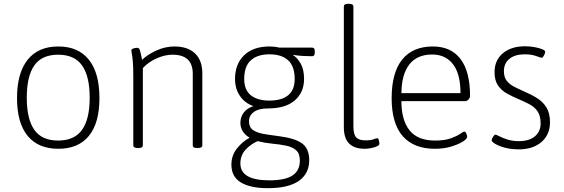

<svg xmlns="http://www.w3.org/2000/svg" viewBox="-20 -772 2951 1004"><path d="M285 6Q180 6 124.5 -61.5Q69 -129 69 -259Q69 -390 124.5 -459.5Q180 -529 285 -529Q389 -529 444.5 -460Q500 -391 500 -259Q500 -129 445 -61.5Q390 6 285 6ZM284 -37Q369 -37 409 -93Q449 -149 449 -261Q449 -374 409 -430Q369 -486 284 -486Q199 -486 159.5 -430Q120 -374 120 -261Q120 -149 159.5 -93Q199 -37 284 -37Z M699 2Q677 2 677 -12V-373Q677 -424 674.5 -451Q672 -478 669.5 -490.5Q667 -503 667 -509Q667 -515 677.5 -518.5Q688 -522 697 -522Q707 -522 711 -511Q715 -500 723 -459Q749 -485 796 -507Q843 -529 892 -529Q962 -529 1000 -492.5Q1038 -456 1038 -388V-12Q1038 2 1015 2H1010Q988 2 988 -12V-386Q988 -486 882 -486Q842 -486 798.5 -466.5Q755 -447 727 -416V-12Q727 2 705 2Z M1381 212Q1289 212 1239.5 182Q1190 152 1190 89Q1190 41 1218.5 5Q1247 -31 1284 -51V-53Q1264 -64 1250.5 -84Q1237 -104 1237 -130Q1237 -159 1254 -182.5Q1271 -206 1305 -217Q1260 -233 1234.5 -270.5Q1209 -308 1209 -359Q1209 -437 1256.5 -483Q1304 -529 1390 -529Q1417 -529 1440 -523H1612Q1626 -523 1626 -505V-496Q1626 -478 1612 -478Q1588 -478 1562 -479.5Q1536 -481 1514 -485L1513 -483Q1533 -472 1551.5 -441Q1570 -410 1570 -359Q1570 -289 1521.5 -247Q1473 -205 1382 -205Q1333 -205 1307.5 -186.5Q1282 -168 1282 -138Q1282 -107 1302.5 -92.5Q1323 -78 1357 -72Q1391 -66 1431 -61Q1521 -50 1559 -22.5Q1597 5 1597 66Q1597 136 1542.5 174Q1488 212 1381 212ZM1389 -246Q1453 -246 1487 -274Q1521 -302 1521 -359Q1521 -425 1487 -456.5Q1453 -488 1389 -488Q1326 -488 1291.5 -456.5Q1257 -425 1257 -359Q1257 -302 1291.5 -274Q1326 -246 1389 -246ZM1389 171Q1471 171 1509.5 145.5Q1548 120 1548 68Q1548 31 1529 14Q1510 -3 1477.5 -10Q1445 -17 1406 -20.5Q1367 -24 1327 -34Q1289 -17 1263 12Q1237 41 1237 83Q1237 171 1389 171Z M1888 6Q1833 6 1805.5 -21.5Q1778 -49 1778 -107V-738Q1778 -752 1800 -752H1806Q1828 -752 1828 -738V-112Q1828 -69 1842.5 -53.5Q1857 -38 1892 -38Q1919 -38 1932.5 -43.5Q1946 -49 1953 -49Q1959 -49 1961.5 -37.5Q1964 -26 1964 -20Q1964 -13 1951.5 -7Q1939 -1 1921 2.5Q1903 6 1888 6Z M2254 6Q2144 6 2086 -60Q2028 -126 2028 -259Q2028 -392 2083 -460.5Q2138 -529 2244 -529Q2338 -529 2388 -463.5Q2438 -398 2438 -270Q2438 -261 2430 -252Q2422 -243 2412 -243H2079Q2079 -144 2121.5 -90.5Q2164 -37 2255 -37Q2305 -37 2337 -48.5Q2369 -60 2386 -72Q2403 -84 2408 -84Q2414 -84 2418.5 -73.5Q2423 -63 2423 -57Q2423 -46 2400 -31.5Q2377 -17 2339 -5.5Q2301 6 2254 6ZM2079 -285H2388Q2388 -385 2349 -436Q2310 -487 2240 -487Q2161 -487 2120.5 -435Q2080 -383 2079 -285Z M2693 9Q2653 9 2621 0.5Q2589 -8 2570 -19.5Q2551 -31 2551 -38Q2551 -44 2558 -56Q2565 -68 2570 -68Q2575 -68 2591 -59.5Q2607 -51 2633 -42.5Q2659 -34 2694 -34Q2747 -34 2777 -59Q2807 -84 2807 -127Q2807 -166 2791.5 -189Q2776 -212 2750 -226Q2724 -240 2693 -253Q2662 -266 2632.5 -282Q2603 -298 2584.5 -324.5Q2566 -351 2566 -394Q2566 -457 2609.5 -493.5Q2653 -530 2726 -530Q2752 -530 2776 -525.5Q2800 -521 2815.5 -514.5Q2831 -508 2831 -501Q2831 -494 2824.5 -482Q2818 -470 2813 -470Q2808 -470 2783.5 -479Q2759 -488 2724 -488Q2673 -488 2644 -464.5Q2615 -441 2615 -400Q2615 -370 2628.5 -351.5Q2642 -333 2665 -320.5Q2688 -308 2716 -296Q2756 -279 2787.5 -259.5Q2819 -240 2837.5 -210Q2856 -180 2856 -133Q2856 -68 2811.5 -29.5Q2767 9 2693 9Z"/></svg>

Font: Asap ExtraLight
Style: Regular
Weight: 200
Designer: Pablo Cosgaya
Foundry: Omnibus-Type
Version: Version 3.001; ttfautohint (v1.8.4.7-5d5b)